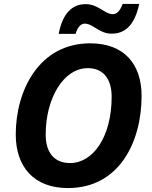

<svg xmlns="http://www.w3.org/2000/svg" viewBox="-20 -945 770 975"><path d="M278 -773H364C373 -806 390 -825 410 -825C453 -825 483 -774 547 -774C616 -774 664 -818 687 -925H603C589 -889 574 -873 552 -873C512 -873 479 -924 415 -924C347 -924 298 -878 278 -773ZM325 10C586 10 699 -225 699 -458C699 -619 611 -725 438 -725C178 -725 60 -485 60 -262C60 -98 152 10 325 10ZM336 -117C258 -117 212 -167 212 -262C212 -445 302 -599 426 -599C506 -599 547 -542 547 -454C547 -249 452 -117 336 -117Z"/></svg>

Font: Noto Sans
Style: Bold Italic
Weight: 700
Italic angle: -12°
Designer: Monotype Design Team
Foundry: Monotype Imaging Inc.
Version: Version 2.013